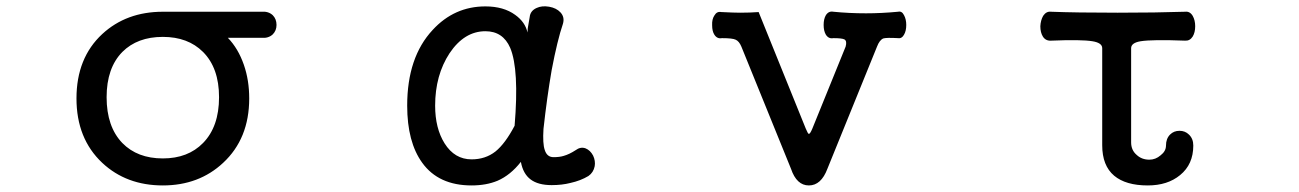

<svg xmlns="http://www.w3.org/2000/svg" viewBox="-20 -559 4040 597"><path d="M311.5 -256.8Q311.5 -347.7 360.4 -397.5Q407.2 -444.3 486.3 -444.3Q564.5 -444.3 611.3 -397.5Q661.1 -347.7 661.1 -256.8Q661.1 -165 611.3 -114.3Q564.5 -66.4 486.3 -66.4Q407.2 -66.4 360.4 -114.3Q311.5 -165 311.5 -256.8ZM793 -522.5H486.3Q373 -522.5 297.9 -453.1Q217.8 -378.9 217.8 -252.9Q217.8 -127.9 297.9 -52.7Q373 17.6 486.3 17.6Q598.6 17.6 673.8 -52.7Q754.9 -127.9 754.9 -252.9Q754.9 -309.6 738.3 -357.4Q720.7 -408.2 688.5 -441.4H793Q814.5 -439.5 828.1 -452.1Q839.8 -463.9 839.8 -481.4Q839.8 -500 828.1 -511.7Q814.5 -524.4 793 -522.5Z M1730.5 -485.4Q1736.3 -505.9 1722.7 -520.5Q1710 -534.2 1687.5 -538.1Q1665 -542 1648.4 -534.2Q1628.9 -525.4 1627 -505.9L1621.1 -471.7L1620.1 -458Q1613.3 -490.2 1582 -512.7Q1545.9 -539.1 1489.3 -539.1Q1392.6 -539.1 1325.2 -465.8Q1246.1 -380.9 1246.1 -230.5Q1246.1 -117.2 1293 -52.7Q1343.8 17.6 1446.3 17.6Q1492.2 17.6 1527.3 2.9Q1567.4 -14.6 1599.6 -55.7Q1606.4 -18.6 1629.9 -1Q1653.3 16.6 1695.3 16.6Q1727.5 16.6 1753.9 9.8Q1785.2 2.9 1809.6 -11.7Q1825.2 -22.5 1829.1 -42Q1832 -58.6 1824.2 -75.2Q1815.4 -91.8 1800.8 -97.7Q1785.2 -103.5 1769.5 -91.8Q1750 -79.1 1732.4 -74.2Q1719.7 -70.3 1701.2 -70.3Q1680.7 -70.3 1673.8 -92.8Q1667 -112.3 1669.9 -158.2Q1680.7 -255.9 1695.3 -340.8Q1712.9 -433.6 1730.5 -485.4ZM1489.3 -461.9Q1543.9 -461.9 1566.4 -410.2Q1594.7 -342.8 1580.1 -168Q1550.8 -112.3 1520.5 -87.9Q1489.3 -63.5 1446.3 -63.5Q1393.6 -63.5 1362.3 -113.3Q1333 -160.2 1333 -230.5Q1333 -325.2 1377.9 -393.6Q1423.8 -461.9 1489.3 -461.9Z M2285.2 -414.1 2439.5 -34.2Q2457 17.6 2495.1 17.6Q2533.2 17.6 2552.7 -34.2L2707 -414.1Q2714.8 -434.6 2726.6 -439.5Q2736.3 -442.4 2772.5 -440.4Q2784.2 -438.5 2791 -451.2Q2797.9 -462.9 2797.9 -481.4Q2797.9 -499 2791 -511.7Q2784.2 -525.4 2772.5 -522.5Q2720.7 -517.6 2672.9 -517.6Q2620.1 -517.6 2571.3 -522.5Q2556.6 -525.4 2547.9 -511.7Q2541 -500 2541 -481.4Q2541 -462.9 2547.9 -451.2Q2556.6 -437.5 2571.3 -440.4Q2597.7 -440.4 2605.5 -436.5Q2614.3 -431.6 2609.4 -414.1L2505.9 -159.2Q2499 -142.6 2495.1 -142.6Q2492.2 -142.6 2485.4 -159.2L2338.9 -521.5Q2312.5 -519.5 2281.2 -519.5Q2262.7 -519.5 2223.6 -521.5H2222.7Q2209 -524.4 2201.2 -510.7Q2193.4 -499 2194.3 -480.5Q2194.3 -461.9 2201.2 -451.2Q2210 -437.5 2224.6 -440.4Q2257.8 -440.4 2267.6 -435.5Q2278.3 -430.7 2285.2 -414.1Z M3248 -522.5Q3233.4 -524.4 3223.6 -509.8Q3215.8 -496.1 3214.8 -477.5Q3214.8 -458 3222.7 -445.3Q3231.4 -431.6 3248 -432.6Q3342.8 -436.5 3377 -430.7Q3407.2 -425.8 3407.2 -409.2V-107.4Q3407.2 -43.9 3444.3 -12.7Q3480.5 17.6 3548.8 17.6Q3610.4 17.6 3649.4 -14.6Q3690.4 -47.9 3690.4 -106.4Q3690.4 -127.9 3676.8 -140.6Q3665 -152.3 3647.5 -152.3Q3629.9 -152.3 3618.2 -140.6Q3605.5 -127.9 3605.5 -106.4Q3605.5 -88.9 3588.9 -76.2Q3573.2 -62.5 3553.7 -62.5Q3530.3 -62.5 3514.6 -77.1Q3497.1 -91.8 3497.1 -116.2V-409.2Q3497.1 -425.8 3526.4 -430.7Q3561.5 -436.5 3665 -432.6Q3679.7 -431.6 3688.5 -445.3Q3696.3 -458 3696.3 -477.5Q3696.3 -496.1 3688.5 -509.8Q3679.7 -524.4 3665 -522.5Q3575.2 -519.5 3455.1 -519.5Q3326.2 -519.5 3248 -522.5Z"/></svg>

Font: GungsuhChe
Style: Regular
Weight: 400
Monospace: yes
Version: Version 2.21